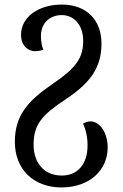

<svg xmlns="http://www.w3.org/2000/svg" viewBox="-20 -568 536 840"><path d="M249 252C373 252 451 175 451 78C451 7 413 -37 376 -37C366 -37 355 -34 343 -27C356 0 363 31 363 68C363 148 322 200 250 200C175 200 127 147 127 65C127 -26 167 -67 268 -134C373 -204 424 -271 424 -377C424 -481 358 -548 251 -548C145 -548 72 -491 72 -416C72 -366 105 -344 133 -344C147 -344 159 -347 170 -350C164 -362 159 -385 159 -410C159 -472 203 -502 250 -502C306 -502 344 -456 344 -389C344 -315 313 -271 212 -202C100 -126 45 -62 45 53C45 171 125 252 249 252Z"/></svg>

Font: Noto Serif Georgian SemiCondensed
Style: Regular
Weight: 400
Width: 4
Designer: Monotype Design Team, Akaki Razmadze
Foundry: Google LLC
Version: Version 2.003